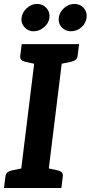

<svg xmlns="http://www.w3.org/2000/svg" viewBox="-26 -946 456 966"><path d="M68.9 0 158 -723.8H296.6L207.4 0ZM-6 0 1.3 -58.1Q2.9 -71.6 11.4 -78.6Q19.8 -85.6 34.1 -88.8L92.9 -100.8L93.2 0ZM183.6 0 208.7 -100.8 264.6 -88.8Q278.2 -85.6 284.9 -78.6Q291.6 -71.6 290 -58.1L282.7 0ZM182.3 -723.8 156.8 -623.1 100.8 -635.1Q87.7 -638.2 81 -645.2Q74.3 -652.2 75.9 -665.7L83.2 -723.8ZM371.9 -723.8 364.6 -665.7Q363 -652.2 354.5 -645.2Q346 -638.2 331.3 -635.1L272.6 -623.1L272.7 -723.8ZM222.6 -856.6Q219.1 -829 195.5 -808.9Q171.9 -788.7 142.7 -788.7Q115.6 -788.7 97.2 -809.2Q78.7 -829.6 82.4 -856.5Q86.1 -884.6 109.3 -905.4Q132.6 -926.2 159.5 -926.2Q188.8 -926.2 207.5 -905.8Q226.2 -885.4 222.6 -856.6ZM409.6 -857Q406 -828.6 383.3 -808.7Q360.5 -788.7 330.7 -788.7Q302.5 -788.7 284.3 -808.7Q266.1 -828.6 269.7 -857Q273.3 -885.4 296.5 -905.8Q319.8 -926.2 347.5 -926.2Q377.3 -926.2 395.3 -905.8Q413.2 -885.4 409.6 -857Z"/></svg>

Font: Aleo
Style: Italic
Weight: 400
Italic angle: -7°
Designer: Alessio Laiso
Foundry: Alessio Laiso
Version: Version 2.001;gftools[0.9.29]